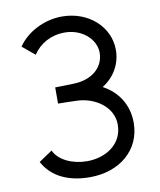

<svg xmlns="http://www.w3.org/2000/svg" viewBox="-85 -814 750 898"><g transform="rotate(-10 290.0 -364.5)"><path d="M114 -137 50 -94C90 -19 169 17 270 17C411 17 515 -69 515 -199C515 -283 472 -350 401 -388C460 -425 492 -484 492 -549C492 -658 397 -746 270 -746C185 -746 103 -703 60 -640L119 -591C151 -640 205 -670 270 -670C353 -670 415 -612 415 -549C415 -479 357 -429 270 -427C234 -426 208 -425 182 -425V-348C208 -348 234 -347 270 -346C353 -344 440 -290 440 -203C440 -109 357 -59 270 -59C202 -59 136 -88 114 -137Z"/></g></svg>

Font: Kreadon Medium
Style: Regular
Weight: 500
Designer: kohakuno
Foundry: StudioGnu
Version: Version 1.000;Glyphs 3.1.2 (3151)